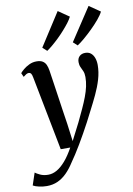

<svg xmlns="http://www.w3.org/2000/svg" viewBox="-157 -915 852 1232"><g transform="rotate(-10 268.5 -299.0)"><path d="M80 -453.5Q76.5 -472.5 71 -479.5Q65.5 -486.5 57 -486.5Q48 -486.5 39.8 -481.5Q31.5 -476.5 20.5 -467.5L9 -493.5Q16 -502.5 32 -516Q48 -529.5 70.2 -540.2Q92.5 -551 118 -551Q143 -551 157.5 -542.2Q172 -533.5 179.5 -517.5Q187 -501.5 190.5 -479Q197 -436.5 203.5 -391.8Q210 -347 216.8 -301.5Q223.5 -256 230 -210.8Q236.5 -165.5 243.5 -122L258.5 -7L315.5 -118.5Q336.5 -162.5 354 -200.2Q371.5 -238 384.2 -271.8Q397 -305.5 403.8 -336.8Q410.5 -368 410.5 -398Q410.5 -421 403.8 -436.5Q397 -452 390.2 -466.2Q383.5 -480.5 383.5 -499Q383.5 -523 397.8 -536.8Q412 -550.5 435.5 -550.5Q457.5 -550.5 472 -538.8Q486.5 -527 494 -506.5Q501.5 -486 501.5 -460.5Q501.5 -414.5 487.5 -367.2Q473.5 -320 451.2 -273Q429 -226 405 -180Q388 -145.5 369.5 -110.8Q351 -76 332.2 -42.5Q313.5 -9 295 22Q276.5 53 259.2 80Q242 107 226.5 128.5Q203 165.5 176 192.5Q149 219.5 117 234Q85 248.5 46 248.5Q21.5 248.5 -3.8 243Q-29 237.5 -43.5 229L-17 149.5Q-7 157.5 15.2 168Q37.5 178.5 67.5 178.5Q96.5 178.5 124.5 162.2Q152.5 146 180.5 113.5Q208.5 81 236 31H174ZM198.5 -605.5 170.5 -631 308.5 -845.5 379.5 -796.5Q371.5 -780 355.8 -759.2Q340 -738.5 320 -716Q300 -693.5 278 -672.2Q256 -651 235.5 -633.8Q215 -616.5 198.5 -605.5ZM397 -606 369.5 -631 509.5 -843.5 581.5 -794Q571 -772.5 548.5 -745.8Q526 -719 498 -691.5Q470 -664 443.2 -641.2Q416.5 -618.5 397 -606Z"/></g></svg>

Font: Merriweather 60pt Medium
Style: Italic
Weight: 500
Italic angle: -7.8°
Version: Version 2.101